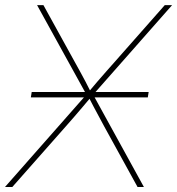

<svg xmlns="http://www.w3.org/2000/svg" viewBox="-37 -748 708 768"><path d="M86.4 -358.4 89.8 -379.9H557.6L554.2 -358.4ZM-17.1 0 315.4 -377.4 313 -361.8 111.3 -727.5H136.7L262.2 -500Q273.4 -480 284.2 -460.2Q294.9 -440.4 305.7 -420.2Q316.4 -399.9 326.7 -378.9H316.4Q334 -399.9 351.3 -420.2Q368.7 -440.4 386.2 -460.2Q403.8 -480 421.4 -500L622.1 -727.5H651.4L328.1 -360.8L331.1 -377.4L538.6 0H513.2L379.9 -242.2Q369.6 -261.7 359.1 -281Q348.6 -300.3 338.1 -320.1Q327.6 -339.8 317.4 -359.9H327.1Q310.1 -339.8 293.5 -320.1Q276.9 -300.3 260 -281Q243.2 -261.7 226.1 -242.2L12.2 0Z"/></svg>

Font: Inter 18pt Thin
Style: Italic
Weight: 250
Italic angle: -9.3988°
Version: Version 4.001;git-66647c0bb